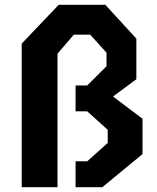

<svg xmlns="http://www.w3.org/2000/svg" viewBox="-20 -785 660 805"><path d="M551.7 -623.1V-452.8L407.8 -346.3V-415L577.5 -287.2V-139L409 0H296.9V-108.8H345.8L431.6 -185.6V-240.9L345.8 -318.1H296.9V-426.8H345.8L426.6 -507.3V-564L358.2 -639.6H289.4L221.1 -559.8V0H71V-602.2L226.2 -765H421.5Z"/></svg>

Font: Monaspace Krypton Var ExLight
Style: Regular
Weight: 200
Designer: Riley Cran and the Lettermatic Team
Version: Version 1.200 (Monaspace Krypton Var)